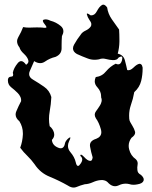

<svg xmlns="http://www.w3.org/2000/svg" viewBox="-20 -826 664 840"><path d="M276.9 -14.2Q239.3 -35.6 197.8 -52.7Q156.2 -69.3 131.3 -107.4Q117.2 -127 100.1 -143.6Q82.5 -160.2 68.4 -179.7Q78.6 -206.5 80.1 -237.8Q80.1 -240.2 80.1 -242.7Q80.1 -271 64.9 -295.4Q48.3 -309.1 48.3 -325.2Q48.3 -332 51.3 -338.9Q61.5 -363.3 72.3 -383.3Q73.2 -394.5 68.8 -402.8Q64.9 -411.6 57.6 -418.9Q44.4 -432.1 28.8 -444.3Q14.6 -455.6 14.6 -473.6Q14.6 -474.6 14.6 -477.1Q15.6 -490.2 28.8 -490.7Q41.5 -490.7 36.1 -507.8Q40 -528.3 57.6 -549.8Q64.9 -558.6 72.8 -558.6Q83 -558.6 94.2 -542.5Q101.6 -547.4 103.5 -552.7Q105.5 -558.1 103.5 -563.5Q99.6 -576.7 84.5 -590.8Q68.8 -605 65.4 -618.2Q54.7 -631.8 54.7 -645Q54.7 -654.3 60.1 -663.6Q73.2 -686 81.1 -707.5Q93.8 -705.1 107.9 -705.1Q114.3 -705.1 120.6 -705.6Q131.3 -706.1 141.6 -706.1Q152.3 -706.1 163.1 -705.6Q174.3 -703.6 180.7 -704.6Q187 -705.6 177.2 -717.8Q160.6 -737.3 172.4 -740.2Q184.1 -743.7 200.7 -735.4Q225.6 -729 245.6 -712.4Q257.3 -702.6 257.3 -689.5Q257.3 -679.7 251 -668Q249.5 -648.9 249.5 -627.4Q249.5 -623 249.5 -614.7Q249.5 -588.4 222.7 -577.1Q197.8 -571.3 176.8 -556.6Q167 -549.8 155.8 -549.8Q143.1 -549.8 129.4 -558.6Q121.1 -540 110.8 -516.1Q107.4 -508.8 107.4 -502Q107.4 -487.3 124.5 -477.5Q148.4 -463.4 172.4 -446.8Q196.8 -430.2 204.6 -401.4Q203.1 -369.6 197.3 -337.9Q194.3 -321.8 194.3 -305.7Q194.3 -290 197.3 -273.9Q211.9 -262.2 216.3 -245.1Q217.3 -240.7 217.3 -236.8Q217.3 -224.6 207 -213.9Q209 -189.9 234.9 -179.7Q240.7 -177.2 245.6 -177.2Q261.2 -177.2 265.1 -202.1Q269.5 -213.4 281.7 -222.7Q293.9 -231.4 282.2 -208Q277.3 -197.3 277.3 -187.5Q277.3 -172.9 288.1 -160.2Q306.2 -139.2 311.5 -115.7Q314.9 -100.1 321.3 -100.1Q326.2 -100.1 332.5 -109.9Q339.8 -120.1 339.8 -128.4Q339.8 -137.2 331.5 -144Q331.5 -156.7 347.7 -139.6Q363.3 -122.1 375 -122.1Q378.9 -122.1 381.8 -125.5Q384.3 -129.4 385.3 -137.7Q378.4 -159.7 374 -184.6Q373.5 -187.5 373.5 -190.4Q373.5 -210.4 400.9 -218.8Q423.3 -227.5 423.3 -247.6Q423.3 -253.4 421.4 -260.3Q413.1 -290 399.4 -308.6Q394.5 -316.9 394.5 -324.2Q394.5 -332 399.4 -338.4Q409.2 -351.6 418 -365.7Q422.4 -373 424.3 -381.8Q426.3 -390.1 422.4 -400.4Q422.4 -400.4 422.4 -404.8Q422.4 -425.8 406.2 -443.8Q394.5 -456.1 394.5 -470.2Q394.5 -479 398.9 -488.8Q426.8 -492.2 444.3 -514.2Q462.4 -535.6 486.3 -547.4Q492.2 -544.4 497.1 -544.4Q508.8 -544.4 513.7 -562Q515.1 -567.9 515.1 -571.8Q515.1 -578.6 510.3 -578.6Q506.3 -578.6 499 -574.2Q494.6 -566.9 487.8 -564.9Q481.4 -562.5 473.6 -563Q460 -563.5 443.4 -567.9Q427.2 -572.3 413.1 -566.4Q403.3 -564.5 394 -564.5Q377.9 -564.5 363.3 -570.3Q339.4 -579.1 316.4 -589.8Q299.3 -599.6 299.3 -614.3Q299.3 -622.1 304.2 -630.9Q318.8 -656.7 332 -672.9Q339.4 -685.5 355 -692.4Q370.1 -699.7 377 -710Q380.4 -715.3 379.4 -722.2Q378.4 -729.5 370.6 -739.7Q363.3 -750.5 360.4 -761.7Q356.9 -773.4 376.5 -758.8Q377.9 -758.8 379.4 -758.8Q394.5 -758.8 403.8 -776.9Q414.6 -797.4 425.8 -803.7Q428.7 -805.7 432.1 -805.7Q434.1 -805.7 436.5 -804.7Q441.9 -802.7 448.7 -793.5Q452.6 -765.6 469.2 -741.7Q486.3 -718.3 501 -696.8Q502.4 -675.8 502.4 -654.3Q502.4 -648.9 502.4 -643.6Q502 -617.2 495.1 -591.3Q520.5 -585.4 526.4 -562Q532.7 -538.6 536.6 -519.5Q548.8 -515.6 564 -530.3Q578.6 -544.9 589.8 -546.9Q594.2 -547.4 598.1 -543.9Q602.1 -540.5 604 -530.3Q604 -528.3 604 -526.4Q604 -498 597.7 -472.2Q590.8 -443.8 567.4 -422.9Q562.5 -394 552.2 -365.2Q544.9 -343.3 544.9 -320.3Q544.9 -313.5 545.4 -306.6Q545.9 -298.3 550.3 -291Q554.2 -283.2 559.1 -275.9Q567.4 -262.7 570.8 -250Q571.3 -248 571.3 -245.6Q571.3 -234.4 555.2 -223.1Q543 -206.5 543 -188Q543 -180.7 544.9 -172.9Q551.8 -145 574.2 -129.4Q584.5 -119.1 582 -106Q579.6 -93.3 581.1 -82Q581.5 -75.7 585 -70.3Q588.9 -64.9 597.2 -60.5Q605.5 -52.7 607.9 -46.4Q608.9 -43 608.9 -40Q608.9 -37.1 607.9 -34.7Q603 -22.9 581.5 -19.5Q572.3 -17.6 564 -17.6Q553.7 -17.6 545.9 -20.5Q537.6 -22.5 529.8 -22.5Q514.2 -22.5 499.5 -15.1Q491.2 -11.2 483.4 -11.2Q468.8 -11.2 455.1 -24.4Q447.8 -33.2 439 -36.1Q430.7 -39.1 421.4 -38.1Q404.3 -37.1 386.2 -28.8Q367.7 -20.5 351.1 -20Q331.5 -15.1 314.5 -7.8Q308.6 -5.4 302.2 -5.4Q290 -5.4 276.9 -14.2Z"/></svg>

Font: Brazier Flame
Style: Regular
Weight: 400
Designer: Walter E Stewart
Version: 0.1